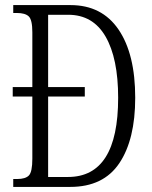

<svg xmlns="http://www.w3.org/2000/svg" viewBox="-20 -734 596 754"><path d="M32 0V-31H47Q80 -31 93.5 -45Q107 -59 107 -111V-355H30V-392H107V-607Q107 -656 93 -669.5Q79 -683 46 -683H32V-714H257Q380 -714 445.5 -618Q511 -522 511 -350Q511 -186 448.5 -93Q386 0 256 0ZM247 -39Q444 -39 444 -350Q444 -505 394.5 -590.5Q345 -676 248 -676H169V-392H313V-355H169V-39Z"/></svg>

Font: Noto Serif Sinhala ExtraCondensed Light
Style: Regular
Weight: 300
Width: 2
Designer: Jelle Bosma - Monotype Design Team
Foundry: Monotype Imaging Inc.
Version: Version 2.007; ttfautohint (v1.8.4.7-5d5b)